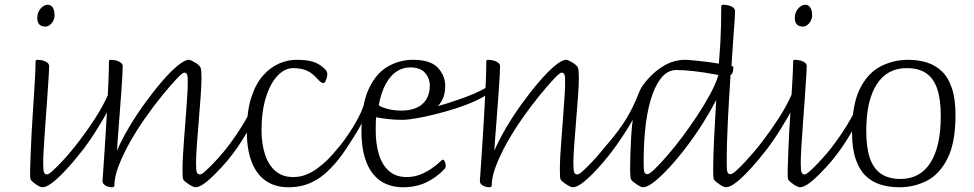

<svg xmlns="http://www.w3.org/2000/svg" viewBox="-20 -776 4102 809"><path d="M158 13Q154 13 146.5 9.5Q139 6 131 0.5Q123 -5 117 -10.5Q111 -16 109 -20Q107 -25 107 -35.5Q107 -46 107 -63Q108 -95 109.5 -136Q111 -177 113.5 -222Q116 -267 119 -311.5Q122 -356 124.5 -396.5Q127 -437 128.5 -468Q130 -499 130 -516Q130 -520 131.5 -522Q133 -524 138 -524Q149 -524 160.5 -521Q172 -518 179.5 -512Q187 -506 187 -497Q187 -483 184.5 -444.5Q182 -406 178.5 -355Q175 -304 171 -251.5Q167 -199 164.5 -155.5Q162 -112 162 -89Q162 -58 165.5 -49.5Q169 -41 178 -41Q185 -41 201.5 -56Q218 -71 238 -92Q258 -113 275 -133.5Q292 -154 300 -164Q302 -166 303.5 -168Q305 -170 307 -170Q310 -170 315.5 -160.5Q321 -151 321 -141Q321 -138 320.5 -135.5Q320 -133 318 -131Q306 -115 285.5 -91Q265 -67 241.5 -43Q218 -19 196 -3Q174 13 158 13ZM171 -664Q161 -664 153.5 -667.5Q146 -671 141.5 -679Q137 -687 137 -699Q137 -716 143.5 -728.5Q150 -741 160.5 -748.5Q171 -756 181 -756Q189 -756 195.5 -751.5Q202 -747 206 -737Q210 -727 210 -710Q210 -700 204.5 -689Q199 -678 190 -671Q181 -664 171 -664Z M264 -82Q257 -79 253 -81Q249 -83 248.5 -88Q248 -93 251.5 -100.5Q255 -108 262 -116Q282 -141 314.5 -183Q347 -225 381 -277.5Q415 -330 439 -385Q445 -397 449.5 -388.5Q454 -380 455.5 -365Q457 -350 452 -341Q436 -311 412.5 -270.5Q389 -230 362 -190Q335 -150 309.5 -120.5Q284 -91 264 -82Z M452 13Q443 13 433.5 10Q424 7 418 1Q412 -5 412 -14Q412 -15 414 -43Q416 -71 419 -116.5Q422 -162 425.5 -217.5Q429 -273 432 -329Q435 -385 437 -434Q439 -483 439 -516Q439 -520 440.5 -522Q442 -524 447 -524Q458 -524 469.5 -521Q481 -518 489 -512Q497 -506 497 -497Q497 -486 495.5 -456Q494 -426 491 -387Q488 -348 485 -306Q482 -264 479 -227.5Q476 -191 474.5 -167.5Q473 -144 473 -141Q491 -184 521.5 -236Q552 -288 588.5 -338.5Q625 -389 661 -431Q697 -473 727.5 -498.5Q758 -524 776 -524Q780 -524 787.5 -520.5Q795 -517 803 -512Q811 -507 817 -501.5Q823 -496 825 -491Q827 -487 828 -476Q829 -465 829 -448Q829 -419 825.5 -370.5Q822 -322 817.5 -267.5Q813 -213 809.5 -165Q806 -117 806 -89Q806 -58 809.5 -49.5Q813 -41 823 -41Q830 -41 846.5 -56Q863 -71 883 -92Q903 -113 920 -133.5Q937 -154 945 -164Q947 -166 948.5 -168Q950 -170 952 -170Q955 -170 960.5 -160.5Q966 -151 966 -141Q966 -138 965.5 -135.5Q965 -133 963 -131Q951 -115 930.5 -91Q910 -67 886.5 -43Q863 -19 841 -3Q819 13 803 13Q799 13 791.5 9.5Q784 6 775.5 0.5Q767 -5 760.5 -10.5Q754 -16 752 -20Q750 -25 749.5 -35.5Q749 -46 749 -63Q749 -86 751 -122.5Q753 -159 756.5 -202Q760 -245 763 -287.5Q766 -330 768.5 -365.5Q771 -401 771 -422Q772 -453 768.5 -461.5Q765 -470 756 -470Q749 -470 723.5 -443Q698 -416 662.5 -372.5Q627 -329 591 -277.5Q555 -226 528 -178Q500 -128 481 -80Q462 -32 462 5Q462 9 459.5 11Q457 13 452 13Z M886 -43Q882 -39 877 -42Q872 -45 870 -53.5Q868 -62 873 -75Q878 -88 894 -104Q909 -119 931.5 -147.5Q954 -176 977 -210Q1000 -244 1018 -276Q1036 -308 1043 -330Q1046 -336 1050 -326Q1054 -316 1056.5 -302Q1059 -288 1056 -282Q1037 -247 1018.5 -215Q1000 -183 979.5 -153.5Q959 -124 936 -96.5Q913 -69 886 -43Z M1194 13Q1157 13 1125.5 0Q1094 -13 1070.5 -41Q1047 -69 1033.5 -114Q1020 -159 1020 -222Q1020 -308 1039 -366Q1058 -424 1089 -458.5Q1120 -493 1156.5 -508.5Q1193 -524 1227 -524Q1273 -524 1298.5 -516Q1324 -508 1345 -489Q1353 -482 1356 -476Q1359 -470 1359 -464Q1359 -456 1356.5 -447Q1354 -438 1350.5 -432Q1347 -426 1342 -426Q1334 -426 1321 -440Q1296 -469 1271.5 -479Q1247 -489 1215 -489Q1180 -489 1149.5 -457Q1119 -425 1100.5 -366Q1082 -307 1082 -227Q1082 -170 1096.5 -125.5Q1111 -81 1140.5 -55.5Q1170 -30 1215 -30Q1246 -30 1271 -40.5Q1296 -51 1315 -65Q1334 -79 1344 -88Q1354 -97 1357 -100Q1360 -103 1363 -103Q1368 -103 1371.5 -94.5Q1375 -86 1375 -77Q1375 -73 1374 -70Q1373 -67 1368 -62Q1336 -28 1293 -7.5Q1250 13 1194 13Z M1356 -50Q1352 -48 1349.5 -51Q1347 -54 1346 -60Q1345 -66 1345.5 -73Q1346 -80 1348 -86.5Q1350 -93 1353 -96Q1365 -107 1381 -125Q1397 -143 1412 -161.5Q1427 -180 1436 -193Q1466 -235 1490 -280.5Q1514 -326 1521 -365Q1523 -374 1525 -375Q1527 -376 1529 -371.5Q1531 -367 1531 -356Q1531 -345 1528.5 -328.5Q1526 -312 1519 -290Q1514 -274 1497 -243Q1480 -212 1456 -176Q1437 -146 1421.5 -124.5Q1406 -103 1390.5 -85.5Q1375 -68 1356 -50Z M1677 13Q1640 13 1608.5 0Q1577 -13 1553.5 -41Q1530 -69 1516.5 -114Q1503 -159 1503 -222Q1503 -336 1534 -402Q1565 -468 1614.5 -496Q1664 -524 1720 -524Q1794 -524 1825 -490.5Q1856 -457 1856 -413Q1856 -375 1839.5 -348Q1823 -321 1795.5 -304Q1768 -287 1736 -279Q1704 -271 1673 -271Q1642 -271 1613.5 -274.5Q1585 -278 1565 -282Q1564 -277 1563.5 -259Q1563 -241 1563 -227Q1563 -170 1576.5 -125.5Q1590 -81 1619 -55.5Q1648 -30 1693 -30Q1724 -30 1750.5 -40.5Q1777 -51 1797 -65Q1817 -79 1827 -88Q1837 -97 1840 -100Q1843 -103 1846 -103Q1851 -103 1854.5 -94.5Q1858 -86 1858 -77Q1858 -73 1857 -70Q1856 -67 1851 -62Q1819 -28 1776 -7.5Q1733 13 1677 13ZM1576 -333Q1580 -327 1608.5 -318.5Q1637 -310 1671 -310Q1710 -310 1736.5 -322.5Q1763 -335 1777 -358.5Q1791 -382 1791 -416Q1791 -446 1771 -469Q1751 -492 1707 -492Q1678 -492 1651.5 -475Q1625 -458 1605.5 -422.5Q1586 -387 1576 -333Z M1709 -274Q1701 -273 1698 -282.5Q1695 -292 1701 -301.5Q1707 -311 1724 -311Q1746 -311 1782 -318.5Q1818 -326 1859.5 -339Q1901 -352 1940.5 -366.5Q1980 -381 2009 -396Q2038 -411 2047 -422Q2058 -423 2059 -417Q2060 -411 2054.5 -403Q2049 -395 2041.5 -387Q2034 -379 2028 -375Q1995 -354 1949.5 -336.5Q1904 -319 1857 -306Q1810 -293 1770.5 -284.5Q1731 -276 1709 -274Z M2042 13Q2033 13 2023.5 10Q2014 7 2008 1Q2002 -5 2002 -14Q2002 -15 2004 -43Q2006 -71 2009 -116.5Q2012 -162 2015.5 -217.5Q2019 -273 2022 -329Q2025 -385 2027 -434Q2029 -483 2029 -516Q2029 -520 2030.5 -522Q2032 -524 2037 -524Q2048 -524 2059.5 -521Q2071 -518 2079 -512Q2087 -506 2087 -497Q2087 -486 2085.5 -456Q2084 -426 2081 -387Q2078 -348 2075 -306Q2072 -264 2069 -227.5Q2066 -191 2064.5 -167.5Q2063 -144 2063 -141Q2081 -184 2111.5 -236Q2142 -288 2178.5 -338.5Q2215 -389 2251 -431Q2287 -473 2317.5 -498.5Q2348 -524 2366 -524Q2370 -524 2377.5 -520.5Q2385 -517 2393 -512Q2401 -507 2407 -501.5Q2413 -496 2415 -491Q2417 -487 2418 -476Q2419 -465 2419 -448Q2419 -419 2415.5 -370.5Q2412 -322 2407.5 -267.5Q2403 -213 2399.5 -165Q2396 -117 2396 -89Q2396 -58 2399.5 -49.5Q2403 -41 2413 -41Q2420 -41 2436.5 -56Q2453 -71 2473 -92Q2493 -113 2510 -133.5Q2527 -154 2535 -164Q2537 -166 2538.5 -168Q2540 -170 2542 -170Q2545 -170 2550.5 -160.5Q2556 -151 2556 -141Q2556 -138 2555.5 -135.5Q2555 -133 2553 -131Q2541 -115 2520.5 -91Q2500 -67 2476.5 -43Q2453 -19 2431 -3Q2409 13 2393 13Q2389 13 2381.5 9.5Q2374 6 2365.5 0.5Q2357 -5 2350.5 -10.5Q2344 -16 2342 -20Q2340 -25 2339.5 -35.5Q2339 -46 2339 -63Q2339 -86 2341 -122.5Q2343 -159 2346.5 -202Q2350 -245 2353 -287.5Q2356 -330 2358.5 -365.5Q2361 -401 2361 -422Q2362 -453 2358.5 -461.5Q2355 -470 2346 -470Q2339 -470 2313.5 -443Q2288 -416 2252.5 -372.5Q2217 -329 2181 -277.5Q2145 -226 2118 -178Q2090 -128 2071 -80Q2052 -32 2052 5Q2052 9 2049.5 11Q2047 13 2042 13Z M2541 -116Q2536 -110 2530.5 -111.5Q2525 -113 2521 -119Q2517 -125 2518 -134Q2519 -143 2526 -153Q2559 -191 2582 -221.5Q2605 -252 2621 -279Q2637 -306 2649 -331.5Q2661 -357 2672 -385Q2673 -388 2679.5 -388Q2686 -388 2690 -381.5Q2694 -375 2687 -355Q2679 -330 2661 -297Q2643 -264 2621 -229Q2599 -194 2577.5 -164Q2556 -134 2541 -116Z M2689 13Q2685 13 2677.5 9.5Q2670 6 2662 0.5Q2654 -5 2647.5 -10.5Q2641 -16 2639 -20Q2635 -28 2635 -63Q2635 -86 2636 -122.5Q2637 -159 2639.5 -201.5Q2642 -244 2648 -285.5Q2654 -327 2664 -361.5Q2674 -396 2689 -417Q2726 -467 2771.5 -495.5Q2817 -524 2867 -524Q2878 -524 2919 -520Q2960 -516 3009 -508Q3013 -555 3015 -591.5Q3017 -628 3018 -665Q3019 -702 3019 -748Q3019 -752 3021 -754Q3023 -756 3028 -756Q3039 -756 3050.5 -753Q3062 -750 3069.5 -744Q3077 -738 3077 -729Q3077 -723 3076.5 -710Q3076 -697 3074.5 -677.5Q3073 -658 3071 -631.5Q3069 -605 3067 -571.5Q3065 -538 3062 -497H3066Q3068 -497 3069 -495.5Q3070 -494 3070 -490Q3070 -477 3066 -468.5Q3062 -460 3058 -460Q3058 -457 3056.5 -432.5Q3055 -408 3052.5 -368.5Q3050 -329 3047.5 -281Q3045 -233 3043.5 -183Q3042 -133 3042 -89Q3042 -58 3045.5 -50Q3049 -42 3058 -42Q3065 -42 3081.5 -56.5Q3098 -71 3118 -92.5Q3138 -114 3155 -134Q3172 -154 3180 -164Q3182 -166 3183.5 -168Q3185 -170 3188 -170Q3190 -170 3195.5 -160.5Q3201 -151 3201 -141Q3201 -137 3200.5 -135Q3200 -133 3198 -131Q3186 -115 3165.5 -91Q3145 -67 3121.5 -43Q3098 -19 3076 -3Q3054 13 3038 13Q3034 13 3026.5 9.5Q3019 6 3011 0.5Q3003 -5 2996.5 -10.5Q2990 -16 2988 -20Q2986 -25 2985.5 -35.5Q2985 -46 2985 -63Q2985 -85 2986 -120Q2987 -155 2989 -196Q2991 -237 2993.5 -278.5Q2996 -320 2998 -355Q2976 -312 2944.5 -261.5Q2913 -211 2876.5 -162.5Q2840 -114 2804 -74.5Q2768 -35 2738 -11Q2708 13 2689 13ZM2708 -42Q2716 -42 2738 -63Q2760 -84 2790.5 -119Q2821 -154 2854 -198Q2887 -242 2918 -289Q2949 -336 2973 -380.5Q2997 -425 3007 -460Q2945 -472 2901.5 -476.5Q2858 -481 2829 -481Q2767 -481 2729.5 -379Q2692 -277 2692 -89Q2692 -58 2695.5 -50Q2699 -42 2708 -42Z M3144 -82Q3137 -79 3133 -81Q3129 -83 3128.5 -88Q3128 -93 3131.5 -100.5Q3135 -108 3142 -116Q3162 -141 3194.5 -183Q3227 -225 3261 -277.5Q3295 -330 3319 -385Q3325 -397 3329.5 -388.5Q3334 -380 3335.5 -365Q3337 -350 3332 -341Q3316 -311 3292.5 -270.5Q3269 -230 3242 -190Q3215 -150 3189.5 -120.5Q3164 -91 3144 -82Z M3350 13Q3346 13 3338.5 9.5Q3331 6 3323 0.5Q3315 -5 3309 -10.5Q3303 -16 3301 -20Q3299 -25 3299 -35.5Q3299 -46 3299 -63Q3300 -95 3301.5 -136Q3303 -177 3305.5 -222Q3308 -267 3311 -311.5Q3314 -356 3316.5 -396.5Q3319 -437 3320.5 -468Q3322 -499 3322 -516Q3322 -520 3323.5 -522Q3325 -524 3330 -524Q3341 -524 3352.5 -521Q3364 -518 3371.5 -512Q3379 -506 3379 -497Q3379 -483 3376.5 -444.5Q3374 -406 3370.5 -355Q3367 -304 3363 -251.5Q3359 -199 3356.5 -155.5Q3354 -112 3354 -89Q3354 -58 3357.5 -49.5Q3361 -41 3370 -41Q3377 -41 3393.5 -56Q3410 -71 3430 -92Q3450 -113 3467 -133.5Q3484 -154 3492 -164Q3494 -166 3495.5 -168Q3497 -170 3499 -170Q3502 -170 3507.5 -160.5Q3513 -151 3513 -141Q3513 -138 3512.5 -135.5Q3512 -133 3510 -131Q3498 -115 3477.5 -91Q3457 -67 3433.5 -43Q3410 -19 3388 -3Q3366 13 3350 13ZM3363 -664Q3353 -664 3345.5 -667.5Q3338 -671 3333.5 -679Q3329 -687 3329 -699Q3329 -716 3335.5 -728.5Q3342 -741 3352.5 -748.5Q3363 -756 3373 -756Q3381 -756 3387.5 -751.5Q3394 -747 3398 -737Q3402 -727 3402 -710Q3402 -700 3396.5 -689Q3391 -678 3382 -671Q3373 -664 3363 -664Z M3433 -43Q3429 -39 3424 -42Q3419 -45 3417 -53.5Q3415 -62 3420 -75Q3425 -88 3441 -104Q3456 -119 3478.5 -147.5Q3501 -176 3524 -210Q3547 -244 3565 -276Q3583 -308 3590 -330Q3593 -336 3597 -326Q3601 -316 3603.5 -302Q3606 -288 3603 -282Q3584 -247 3565.5 -215Q3547 -183 3526.5 -153.5Q3506 -124 3483 -96.5Q3460 -69 3433 -43Z M3769 13Q3726 13 3689.5 1.5Q3653 -10 3626.5 -36Q3600 -62 3585 -107Q3570 -152 3570 -219Q3570 -335 3603 -401.5Q3636 -468 3690 -496Q3744 -524 3807 -524Q3850 -524 3886 -512.5Q3922 -501 3949 -475Q3976 -449 3991 -404Q4006 -359 4006 -292Q4006 -176 3973 -109.5Q3940 -43 3886.5 -15Q3833 13 3769 13ZM3774 -22Q3857 -22 3900.5 -90.5Q3944 -159 3944 -287Q3944 -357 3929 -401.5Q3914 -446 3882.5 -467.5Q3851 -489 3800 -489Q3718 -489 3674 -420.5Q3630 -352 3630 -224Q3630 -155 3645 -110.5Q3660 -66 3692 -44Q3724 -22 3774 -22Z"/></svg>

Font: Briem Hand Thin
Style: Regular
Weight: 100
Designer: Gunnlaugur SE Briem, Eben Sorkin
Foundry: Sorkin Type Co.
Version: Version 1.003